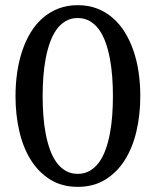

<svg xmlns="http://www.w3.org/2000/svg" viewBox="-20 -707 603 743"><path d="M522.9 -335Q522.9 -263.2 508.1 -199.5Q493.2 -135.7 463.1 -87.9Q433.1 -40 387.5 -12Q341.8 16.1 280.8 16.1Q219.7 16.1 174.6 -12Q129.4 -40 99.4 -87.9Q69.3 -135.7 54.7 -199.5Q40 -263.2 40 -335Q40 -382.8 46.6 -427.5Q53.2 -472.2 66.4 -511.2Q79.6 -550.3 99.4 -582.5Q119.1 -614.7 146 -637.9Q172.9 -661.1 206.5 -674.1Q240.2 -687 280.8 -687Q321.8 -687 355.5 -674.1Q389.2 -661.1 416 -637.9Q442.9 -614.7 462.9 -582.5Q482.9 -550.3 496.3 -511.2Q509.8 -472.2 516.4 -427.5Q522.9 -382.8 522.9 -335ZM417 -335Q417 -372.6 414.3 -409.4Q411.6 -446.3 405.3 -480Q398.9 -513.7 388.7 -542.5Q378.4 -571.3 363.3 -592.3Q348.1 -613.3 327.6 -625.2Q307.1 -637.2 280.8 -637.2Q254.4 -637.2 233.9 -625.2Q213.4 -613.3 198.5 -592.3Q183.6 -571.3 173.3 -542.5Q163.1 -513.7 156.7 -480Q150.4 -446.3 147.7 -409.4Q145 -372.6 145 -335Q145 -297.4 147.7 -260.5Q150.4 -223.6 156.7 -190.2Q163.1 -156.7 173.3 -128.2Q183.6 -99.6 198.5 -78.9Q213.4 -58.1 233.9 -46.1Q254.4 -34.2 280.8 -34.2Q307.1 -34.2 327.6 -46.1Q348.1 -58.1 363.3 -78.9Q378.4 -99.6 388.7 -128.2Q398.9 -156.7 405.3 -190.2Q411.6 -223.6 414.3 -260.5Q417 -297.4 417 -335Z"/></svg>

Font: Tagmukay Beta
Style: Regular
Weight: 400
Designer: Peter Martin
Foundry: SIL International
Version: Version 2.000; dev 82b92eM